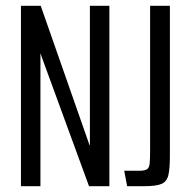

<svg xmlns="http://www.w3.org/2000/svg" viewBox="-20 -640 652 660"><path d="M52 0V-620H120L286 -146L288 -141L289 -140V-620H356V0H286L122 -448L120 -455H119V0ZM417 0 407 -53H458Q477 -53 485 -58Q493 -63 494.5 -78Q496 -93 496 -124V-620H564V-104Q564 -62 559 -39Q554 -16 535.5 -8Q517 0 476 0Z"/></svg>

Font: Smooch Sans Medium
Style: Regular
Weight: 500
Designer: Robert E. Leuschke
Foundry: Robert E. Leuschke
Version: Version 1.010; ttfautohint (v1.8.3)